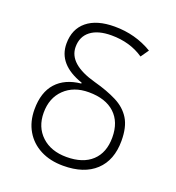

<svg xmlns="http://www.w3.org/2000/svg" viewBox="-130 -807 846 922"><g transform="rotate(20 293.0 -346.5)"><path d="M294.4 9.8Q227.5 9.8 177.7 -16.1Q127.9 -42 100.6 -88.9Q73.2 -135.7 73.2 -198.2Q73.2 -285.6 117.2 -334.2Q161.1 -382.8 242.2 -391.1V-395.5Q109.4 -440.9 109.4 -547.4Q109.4 -621.6 159.2 -662.4Q209 -703.1 299.8 -703.1Q406.2 -703.1 493.2 -650.9L464.8 -610.4Q395 -658.2 299.8 -658.2Q231.4 -658.2 193.8 -629.2Q156.2 -600.1 156.2 -547.4Q156.2 -459.5 300.8 -419.9Q369.1 -401.4 417.7 -376.7Q466.3 -352.1 491.9 -310.5Q517.6 -269 517.6 -198.2Q517.6 -99.1 459.2 -44.7Q400.9 9.8 294.4 9.8ZM295.4 -35.2Q378.9 -35.2 424.8 -77.9Q470.7 -120.6 470.7 -198.2Q470.7 -277.3 423.8 -320.8Q377 -364.3 291 -364.3Q213.9 -364.3 167 -318.8Q120.1 -273.4 120.1 -198.2Q120.1 -124.5 168 -79.8Q215.8 -35.2 295.4 -35.2Z"/></g></svg>

Font: Caskaydia Cove ExtraLight
Style: Regular
Weight: 200
Monospace: yes
Designer: Aaron Bell
Foundry: Saja Typeworks
Version: Version 4.300; ttfautohint (v1.8.3)